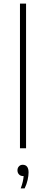

<svg xmlns="http://www.w3.org/2000/svg" viewBox="-20 -828 257 1072"><path d="M91.5 0V-808H125.5V0ZM95.5 224Q103.5 203 107.2 186.2Q111 169.5 112 155H108.5Q95 155 86.2 146Q77.5 137 77.5 123Q77.5 109.5 85.8 100.8Q94 92 106.5 92Q139.5 92 139.5 135Q139.5 153 134.2 176.8Q129 200.5 117.5 224Z"/></svg>

Font: Encode Sans SmExp Th
Style: Regular
Weight: 100
Width: 6
Designer: Multiple Designers
Foundry: Impallari Type
Version: Version 3.002; ttfautohint (v1.8.3) -l 8 -r 50 -G 200 -x 14 